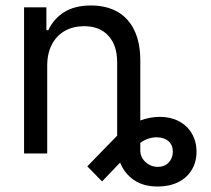

<svg xmlns="http://www.w3.org/2000/svg" viewBox="-20 -557 767 697"><path d="M151.4 0H67.4V-530.3H148.4V-447.3H155.3Q175.3 -489.7 213.6 -513.4Q252 -537.1 310.5 -537.1Q365.2 -537.1 405.3 -514.9Q445.3 -492.7 467.3 -447.8Q489.3 -402.8 489.3 -336.9V-119.6Q524.4 -132.8 560.5 -132.8Q598.6 -132.8 628.9 -117.2Q659.2 -101.6 676.3 -72.5Q693.4 -43.5 693.4 -5.9Q693.4 31.2 676 59.8Q658.7 88.4 627 104.2Q595.2 120.1 552.7 120.1Q500 120.1 465.8 96.2Q431.6 72.3 416 33.2L350.6 101.6L296.9 46.9L403.3 -62.5L405.3 -64.5V-331.1Q405.3 -392.6 373.5 -427.2Q341.8 -461.9 285.2 -461.9Q246.1 -461.9 215.8 -445.1Q185.5 -428.2 168.5 -395.8Q151.4 -363.3 151.4 -318.4ZM552.7 48.8Q577.1 48.8 592.3 33Q607.4 17.1 607.4 -6.8Q607.4 -30.8 591.3 -44.7Q575.2 -58.6 548.8 -58.6Q518.1 -58.6 489.3 -38.6V-9.8Q489.3 5.9 498 19.3Q506.8 32.7 521.5 40.8Q536.1 48.8 552.7 48.8Z"/></svg>

Font: Pretendard
Style: Regular
Weight: 400
Designer: Base glyphs from Inter by Rasmus Andersson; Hangeul glyphs from Noto Sans CJK(Source Han Sans) by Jang Soo-young and Kan
Foundry: Kil Hyung-jin
Version: Version 1.309